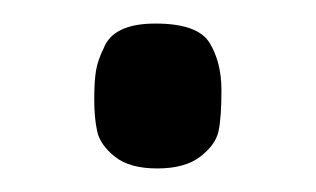

<svg xmlns="http://www.w3.org/2000/svg" viewBox="-20 -135 268 163"><path d="M68 -94Q76 -115 112 -115Q148 -115 158 -98.5Q168 -82 168 -58.5Q168 -35 165.5 -23.5Q163 -12 150 -2Q137 8 113.5 8Q90 8 77.5 -2Q65 -12 62.5 -23.5Q60 -35 60 -50.5Q60 -66 61.5 -75Q63 -84 68 -94Z"/></svg>

Font: Sintony
Style: Regular
Weight: 400
Version: Version 001.001